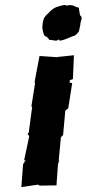

<svg xmlns="http://www.w3.org/2000/svg" viewBox="-20 -758 352 782"><path d="M210 -3 216 -87 218 -95 222 -105 219 -102 228 -199 237 -208 246 -308 248 -309 258 -317 274 -419 264 -422V-431L277 -436L281 -533L215 -526L214 -525L141 -530L123 -436L121 -420H123L108 -326L111 -320L109 -308L97 -217L92 -214L99 -203L78 -104L85 -107L74 -89L67 4L135 -6L141 -2ZM219 -598 224 -592C246 -596 256 -603 275 -610C286 -612 293 -618 302 -631C302 -638 307 -650 308 -665C308 -672 319 -687 306 -696C304 -709 302 -714 301 -727C285 -728 280 -741 255 -736C257 -733 243 -738 243 -738C217 -733 200 -728 184 -712C176 -701 161 -695 156 -674C155 -671 155 -668 154 -664C152 -646 151 -640 159 -617C161 -608 174 -611 180 -596C194 -596 213 -587 219 -598Z"/></svg>

Font: Asimov Print
Style: DIt
Weight: 250
Width: 0
Designer: Google
Version: Version 2.000980: 2014